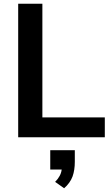

<svg xmlns="http://www.w3.org/2000/svg" viewBox="-20 -732 600 1024"><path d="M77 0V-712H206V-106H539V0ZM379 69V131Q379 175 367 209Q354 244 322 272L274 238Q305 207 309 172H248V69Z"/></svg>

Font: PRinguin Sans
Style: Bold
Weight: 700
Designer: Vernon Adams
Foundry: Vernon Adams
Version: ""